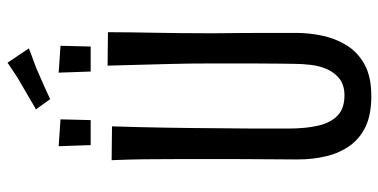

<svg xmlns="http://www.w3.org/2000/svg" viewBox="-274 -746 1029 522"><g transform="rotate(-90 241.0 -484.5)"><path d="M241 10Q192 10 159.5 -5Q127 -20 107 -47.5Q87 -75 78 -111.5Q69 -148 69 -191Q69 -226 69.5 -269Q70 -312 70 -355Q70 -398 70 -432Q70 -477 70 -520Q70 -563 69.5 -606.5Q69 -650 67 -696L159 -695Q158 -662 157 -625.5Q156 -589 155.5 -553Q155 -517 154.5 -484.5Q154 -452 154 -426Q154 -397 153.5 -366.5Q153 -336 153 -307Q153 -278 153 -254.5Q153 -231 153 -216Q153 -168 161 -134Q169 -100 188.5 -81.5Q208 -63 243 -63Q270 -63 287 -75.5Q304 -88 313.5 -108.5Q323 -129 326 -153.5Q329 -178 329 -203Q329 -213 329.5 -242Q330 -271 330 -317Q330 -363 330 -424Q330 -488 328.5 -540.5Q327 -593 326 -634.5Q325 -676 324 -707L415 -706Q415 -673 414.5 -642.5Q414 -612 413.5 -580Q413 -548 412.5 -510Q412 -472 412 -422Q413 -337 413 -276.5Q413 -216 413 -193Q413 -161 406 -125.5Q399 -90 380.5 -59Q362 -28 328.5 -9Q295 10 241 10ZM233 -863 205 -902Q208 -903 217 -908.5Q226 -914 240 -922Q254 -930 271 -940Q287 -949 300 -957.5Q313 -966 321.5 -972Q330 -978 332 -979L371 -921Q368 -920 358 -916Q348 -912 333.5 -907Q319 -902 304 -895Q290 -889 273 -881.5Q256 -874 244.5 -868.5Q233 -863 233 -863ZM176 -753H108L105 -840L178 -835ZM376 -753H308L305 -840L378 -835Z"/></g></svg>

Font: Truculenta Medium
Style: Regular
Weight: 500
Version: Version 1.002